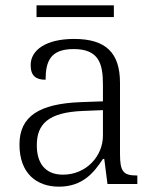

<svg xmlns="http://www.w3.org/2000/svg" viewBox="-20 -690 582 720"><path d="M117 -626H407V-670H117ZM201 10C291 10 333 -44 366 -94H371L383 0H495V-32H491C442 -32 430 -48 430 -112V-379C430 -491 378 -544 258 -544C152 -544 95 -502 95 -446C95 -406 114 -391 151 -391C151 -460 169 -506 256 -506C352 -506 366 -450 366 -372V-310L283 -307C127 -301 53 -254 53 -148C53 -40 117 10 201 10ZM216 -35C148 -35 118 -80 118 -145C118 -224 160 -269 292 -274L366 -277V-181C366 -105 304 -35 216 -35Z"/></svg>

Font: Noto Serif Bengali Light
Style: Regular
Weight: 300
Designer: Juan Bruce, Universal Thirst, Indian Type Foundry and the Monotype Design Team.
Foundry: Monotype Imaging Inc.
Version: Version 2.003